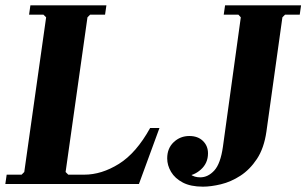

<svg xmlns="http://www.w3.org/2000/svg" viewBox="-23 -690 1149 720"><path d="M540 -210H575L498 0H-3L2 -35H58L68 -45L150 -625L140 -635H86L91 -670H376L371 -635H315L305 -625L223 -45L233 -35H293Q358 -35 423 -75.5Q488 -116 540 -210ZM738 10Q692 10 662.5 -5.5Q633 -21 618.5 -45.5Q604 -70 604 -96Q604 -134 628.5 -157Q653 -180 687 -180Q719 -180 738 -161.5Q757 -143 757 -115Q757 -78 730 -54Q703 -30 670 -30Q655 -30 647.5 -42Q640 -54 637.5 -69.5Q635 -85 637 -97H659Q658 -96 660.5 -84.5Q663 -73 670.5 -59.5Q678 -46 692 -35.5Q706 -25 728 -25Q757 -25 780.5 -50.5Q804 -76 813 -140L880 -625H1036L976 -196Q967 -134 940.5 -94Q914 -54 878.5 -31Q843 -8 805.5 1Q768 10 738 10ZM821 -670H1106L1101 -635H1046L1036 -625H880L871 -635H816Z"/></svg>

Font: Brygada 1918
Style: Italic
Weight: 400
Italic angle: -8°
Designer: Mateusz Machalski | Borys Kosmynka | Przemek Hoffer
Foundry: NIEPODLEGLA 2018
Version: Version 3.006